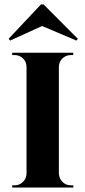

<svg xmlns="http://www.w3.org/2000/svg" viewBox="-20 -835 380 855"><path d="M162.6 -815.4 18.6 -662.6 24.9 -654.3 167.5 -719.2 320.3 -654.3 326.7 -662.1 173.8 -815.4ZM306.6 0H34.2V-9.8H45.4Q66.9 -9.8 82.5 -25.1Q98.1 -40.5 98.1 -63V-537.1Q98.1 -559.6 82.5 -574.7Q66.9 -589.8 45.4 -589.8H34.2V-600.1H306.2V-589.8H295.4Q273.9 -589.8 258.3 -575Q242.7 -560.1 242.2 -537.6V-63Q243.2 -40 258.3 -24.9Q273.4 -9.8 295.4 -9.8H306.6Z"/></svg>

Font: Cinzel Bold
Style: Regular
Weight: 700
Designer: Natanael Gama
Version: Version 1.001;PS 001.001;hotconv 1.0.56;makeotf.lib2.0.21325